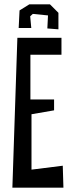

<svg xmlns="http://www.w3.org/2000/svg" viewBox="-20 -884 336 884"><path d="M60 -710H263V-632H120V-426H229V-376L125 -358V-103L269 -121L272 -20H37ZM198 -753 201 -813 131 -820 119 -809 124 -755H66L70 -836L115 -864H210L249 -825V-749Z"/></svg>

Font: Bahianita
Style: Regular
Weight: 400
Designer: Pablo Cosgaya & Dani Raskovsky
Foundry: Pablo Cosgaya & Dani Raskovsky
Version: Version 1.008